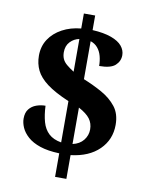

<svg xmlns="http://www.w3.org/2000/svg" viewBox="-92 -826 748 971"><g transform="rotate(10 282.5 -340.5)"><path d="M259 -42Q200 -44 160 -57.5Q120 -71 96 -92.5Q72 -114 61.5 -138Q51 -162 51 -184Q51 -215 65.5 -233Q80 -251 102.5 -259Q125 -267 149 -267Q151 -220 161 -184.5Q171 -149 194.5 -127Q218 -105 259 -98V-310Q186 -341 145.5 -371.5Q105 -402 88.5 -436Q72 -470 72 -511Q72 -559 96 -595.5Q120 -632 162.5 -655Q205 -678 259 -683V-760H317V-685Q375 -682 413.5 -668Q452 -654 469.5 -632.5Q487 -611 487 -586Q487 -555 463.5 -533.5Q440 -512 381 -512Q381 -539 374.5 -563Q368 -587 353.5 -604Q339 -621 317 -628V-433Q369 -412 413.5 -387Q458 -362 486.5 -326Q515 -290 515 -233Q515 -157 462.5 -105.5Q410 -54 317 -43V79H259ZM317 -100Q353 -108 372.5 -132.5Q392 -157 392 -188Q392 -219 375 -242Q358 -265 317 -287ZM259 -629Q232 -624 212.5 -603.5Q193 -583 193 -550Q193 -531 199.5 -516Q206 -501 221.5 -488Q237 -475 259 -461Z"/></g></svg>

Font: Noto Serif Hentaigana EL
Style: Regular
Weight: 400
Designer: Kazuhiro Yamada
Foundry: nipponia
Version: Version 1.000